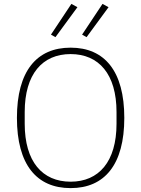

<svg xmlns="http://www.w3.org/2000/svg" viewBox="-20 -955 726 987"><path d="M343 12C168 12 67 -109 67 -349C67 -589 168 -710 343 -710C518 -710 619 -589 619 -349C619 -109 518 12 343 12ZM343 -21C488 -21 579 -124 579 -319V-379C579 -574 488 -677 343 -677C198 -677 107 -574 107 -379V-319C107 -124 198 -21 343 -21ZM265 -764 242 -777 347 -935 378 -918ZM425 -764 402 -777 507 -935 538 -918Z"/></svg>

Font: Plexus Sans ExtraLight
Style: Regular
Weight: 250
Version: Version 2.001;PS 002.001;hotconv 1.0.70;makeotf.lib2.5.58329